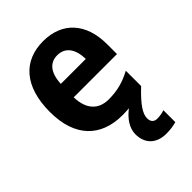

<svg xmlns="http://www.w3.org/2000/svg" viewBox="-231 -659 1001 1001"><g transform="rotate(-45 270.0 -158.0)"><path d="M376 112C376 79 401 39 473 -29V-142C417 -112 367 -99 305 -99C229 -99 185 -147 183 -236H502V-309C502 -464 417 -556 277 -556C132 -556 41 -458 41 -269C41 -87 137 10 297 10C315 10 331 9 346 8C305 39 274 81 274 128C274 194 315 240 391 240C420 240 445 236 466 230V142C454 147 431 151 413 151C391 151 376 139 376 112ZM277 -452C339 -452 368 -403 369 -333H185C189 -417 226 -452 277 -452Z"/></g></svg>

Font: Noto Sans Sinhala UI SemiCondensed
Style: Bold
Weight: 700
Width: 4
Designer: Jelle Bosma - Monotype Design Team
Foundry: Monotype Imaging Inc.
Version: Version 2.006